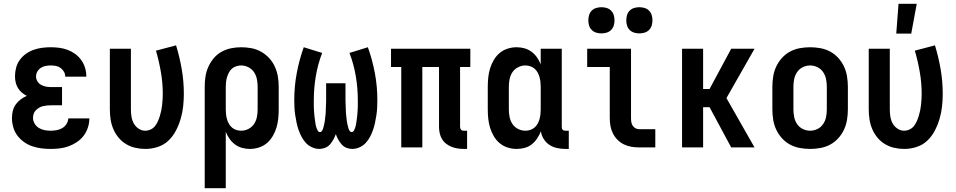

<svg xmlns="http://www.w3.org/2000/svg" viewBox="-20 -777 5040 1012"><path d="M248 8Q223 8 198.5 5Q174 2 150.5 -6Q127 -14 106.5 -28.5Q86 -43 71.5 -62.5Q57 -82 50 -106Q43 -130 43 -155Q43 -174 47.5 -192.5Q52 -211 63 -226.5Q74 -242 89 -253Q104 -264 121 -272Q107 -279 94.5 -289.5Q82 -300 74 -314Q66 -328 62.5 -343.5Q59 -359 59 -375Q59 -398 65 -420.5Q71 -443 84.5 -461.5Q98 -480 117 -493.5Q136 -507 157.5 -514.5Q179 -522 201.5 -525Q224 -528 247 -528Q270 -528 293 -525Q316 -522 337 -514Q358 -506 376.5 -492.5Q395 -479 408.5 -460Q422 -441 428.5 -419Q435 -397 435 -374V-373H324Q324 -387 317 -399Q310 -411 299 -419Q288 -427 274.5 -429.5Q261 -432 247 -432Q234 -432 220.5 -429.5Q207 -427 195.5 -419.5Q184 -412 177 -400Q170 -388 170 -374Q170 -360 177.5 -348Q185 -336 197 -329.5Q209 -323 222.5 -320.5Q236 -318 250 -318H307V-222H250Q239 -222 228 -221Q217 -220 206.5 -217.5Q196 -215 186.5 -209.5Q177 -204 169 -196Q161 -188 157.5 -177.5Q154 -167 154 -156Q154 -140 162.5 -125.5Q171 -111 185 -102.5Q199 -94 215 -91Q231 -88 248 -88Q263 -88 279 -91Q295 -94 308.5 -102Q322 -110 330.5 -123.5Q339 -137 340 -153H451Q451 -129 443.5 -105.5Q436 -82 421.5 -62.5Q407 -43 386.5 -29Q366 -15 343 -6.5Q320 2 296 5Q272 8 248 8Z M746 8Q719 8 693 2Q667 -4 644.5 -17.5Q622 -31 605 -51.5Q588 -72 577.5 -96.5Q567 -121 563 -147.5Q559 -174 559 -200V-520H670V-200Q670 -181 673 -162Q676 -143 685 -126.5Q694 -110 710.5 -99Q727 -88 745 -88Q760 -88 774 -94.5Q788 -101 797 -112.5Q806 -124 812 -137.5Q818 -151 822.5 -165.5Q827 -180 830 -194.5Q833 -209 834.5 -223.5Q836 -238 837 -253Q838 -268 838 -283Q838 -340 828 -397.5Q818 -455 802 -510L908 -538Q927 -476 938 -412Q949 -348 949 -283Q949 -250 945.5 -217Q942 -184 932.5 -151.5Q923 -119 907.5 -89Q892 -59 868 -36Q844 -13 811.5 -2.5Q779 8 746 8Z M1059 215V-320Q1059 -347 1063 -373.5Q1067 -400 1078 -424.5Q1089 -449 1106.5 -470Q1124 -491 1147.5 -504Q1171 -517 1197.5 -522.5Q1224 -528 1251 -528Q1278 -528 1305 -523Q1332 -518 1356 -504.5Q1380 -491 1398.5 -471Q1417 -451 1428.5 -426Q1440 -401 1444.5 -374Q1449 -347 1449 -320V-200Q1449 -176 1446.5 -151.5Q1444 -127 1437 -104Q1430 -81 1417.5 -59.5Q1405 -38 1386.5 -22.5Q1368 -7 1344.5 0.5Q1321 8 1297 8Q1276 8 1256 2.5Q1236 -3 1219 -15.5Q1202 -28 1190 -45Q1178 -62 1170 -82V215ZM1251 -88Q1271 -88 1289.5 -97.5Q1308 -107 1319 -123.5Q1330 -140 1334 -160Q1338 -180 1338 -200V-320Q1338 -340 1334 -360Q1330 -380 1319 -396.5Q1308 -413 1289.5 -422.5Q1271 -432 1251 -432Q1238 -432 1225.5 -428Q1213 -424 1203 -415.5Q1193 -407 1187 -395.5Q1181 -384 1177 -371.5Q1173 -359 1171.5 -346Q1170 -333 1170 -320V-200Q1170 -187 1171.5 -174Q1173 -161 1176.5 -148.5Q1180 -136 1186.5 -124.5Q1193 -113 1203 -104.5Q1213 -96 1225.5 -92Q1238 -88 1251 -88Z M1837 8Q1821 8 1806 2Q1791 -4 1780.5 -16Q1770 -28 1762.5 -42Q1755 -56 1750 -70Q1745 -56 1737.5 -42Q1730 -28 1719.5 -16Q1709 -4 1694 2Q1679 8 1663 8Q1644 8 1625 -0.5Q1606 -9 1592.5 -23.5Q1579 -38 1569.5 -56Q1560 -74 1553.5 -93Q1547 -112 1543 -131.5Q1539 -151 1536 -170.5Q1533 -190 1532 -210Q1531 -230 1531 -250Q1531 -321 1544 -391Q1557 -461 1581 -528L1678 -498Q1655 -438 1644.5 -375Q1634 -312 1634 -248Q1634 -241 1634 -233.5Q1634 -226 1634 -218.5Q1634 -211 1634.5 -203.5Q1635 -196 1635.5 -189Q1636 -182 1636.5 -174.5Q1637 -167 1638 -159.5Q1639 -152 1640 -145Q1641 -138 1642 -130.5Q1643 -123 1644.5 -116Q1646 -109 1648.5 -102Q1651 -95 1655 -88Q1659 -81 1666 -81Q1673 -81 1677 -87Q1681 -93 1683 -99.5Q1685 -106 1686.5 -112.5Q1688 -119 1689.5 -125.5Q1691 -132 1692 -139Q1693 -146 1693.5 -152.5Q1694 -159 1695 -165.5Q1696 -172 1696.5 -179Q1697 -186 1697 -192.5Q1697 -199 1697.5 -206Q1698 -213 1698 -219.5Q1698 -226 1698.5 -233Q1699 -240 1699 -246.5Q1699 -253 1699 -260V-338H1801V-260Q1801 -253 1801 -246.5Q1801 -240 1801.5 -233Q1802 -226 1802 -219.5Q1802 -213 1802.5 -206Q1803 -199 1803 -192.5Q1803 -186 1803.5 -179Q1804 -172 1805 -165.5Q1806 -159 1806.5 -152.5Q1807 -146 1808 -139Q1809 -132 1810.5 -125.5Q1812 -119 1813.5 -112.5Q1815 -106 1817 -99.5Q1819 -93 1823 -87Q1827 -81 1834 -81Q1841 -81 1845 -88Q1849 -95 1851.5 -102Q1854 -109 1855.5 -116Q1857 -123 1858 -130.5Q1859 -138 1860 -145Q1861 -152 1862 -159.5Q1863 -167 1863.5 -174.5Q1864 -182 1864.5 -189Q1865 -196 1865.5 -203.5Q1866 -211 1866 -218.5Q1866 -226 1866 -233.5Q1866 -241 1866 -248Q1866 -312 1855.5 -375Q1845 -438 1822 -498L1919 -528Q1943 -461 1956 -391Q1969 -321 1969 -250Q1969 -230 1968 -210Q1967 -190 1964 -170.5Q1961 -151 1957 -131.5Q1953 -112 1946.5 -93Q1940 -74 1930.5 -56Q1921 -38 1907.5 -23.5Q1894 -9 1875 -0.5Q1856 8 1837 8Z M2425 8Q2409 8 2392.5 5.5Q2376 3 2360.5 -3Q2345 -9 2331.5 -19.5Q2318 -30 2309.5 -44.5Q2301 -59 2297.5 -75.5Q2294 -92 2294 -108V-424H2206V0H2095V-424H2041V-520H2459V-424H2405V-108Q2405 -104 2406.5 -100Q2408 -96 2410.5 -93Q2413 -90 2417 -89Q2421 -88 2425 -88H2442V8Z M2703 8Q2679 8 2655.5 0.5Q2632 -7 2613.5 -22.5Q2595 -38 2582.5 -59.5Q2570 -81 2563 -104Q2556 -127 2553.5 -151.5Q2551 -176 2551 -200V-320Q2551 -344 2553.5 -368.5Q2556 -393 2563 -416Q2570 -439 2582.5 -460.5Q2595 -482 2613.5 -497.5Q2632 -513 2655.5 -520.5Q2679 -528 2703 -528Q2724 -528 2744 -522.5Q2764 -517 2781 -504.5Q2798 -492 2810 -475Q2822 -458 2830 -438V-520H2941V-108Q2941 -104 2942 -100Q2943 -96 2946 -93Q2949 -90 2953 -89Q2957 -88 2961 -88H2978V8H2961Q2939 8 2917 3.5Q2895 -1 2876.5 -13Q2858 -25 2846 -44Q2834 -63 2831 -85Q2823 -65 2811 -47Q2799 -29 2782.5 -16Q2766 -3 2745 2.5Q2724 8 2703 8ZM2749 -88Q2762 -88 2774.5 -92Q2787 -96 2797 -104.5Q2807 -113 2813.5 -124.5Q2820 -136 2823.5 -148.5Q2827 -161 2828.5 -174Q2830 -187 2830 -200V-320Q2830 -333 2828.5 -346Q2827 -359 2823.5 -371.5Q2820 -384 2813.5 -395.5Q2807 -407 2797 -415.5Q2787 -424 2774.5 -428Q2762 -432 2749 -432Q2729 -432 2710.5 -422.5Q2692 -413 2681 -396.5Q2670 -380 2666 -360Q2662 -340 2662 -320V-200Q2662 -180 2666 -160Q2670 -140 2681 -123.5Q2692 -107 2710.5 -97.5Q2729 -88 2749 -88Z M3349 0Q3328 0 3307.5 -3.5Q3287 -7 3268.5 -16Q3250 -25 3235 -40Q3220 -55 3210.5 -74Q3201 -93 3197.5 -113.5Q3194 -134 3194 -155V-424H3075V-520H3306V-155Q3306 -144 3307.5 -134Q3309 -124 3314.5 -115Q3320 -106 3329.5 -101Q3339 -96 3349 -96H3434V0ZM3350 -601Q3336 -601 3322.5 -605Q3309 -609 3299 -619Q3289 -629 3285 -642.5Q3281 -656 3281 -670Q3281 -684 3285 -697.5Q3289 -711 3299 -721Q3309 -731 3322.5 -735Q3336 -739 3350 -739Q3364 -739 3377.5 -735Q3391 -731 3401 -721Q3411 -711 3415 -697.5Q3419 -684 3419 -670Q3419 -656 3415 -642.5Q3411 -629 3401 -619Q3391 -609 3377.5 -605Q3364 -601 3350 -601ZM3150 -601Q3136 -601 3122.5 -605Q3109 -609 3099 -619Q3089 -629 3085 -642.5Q3081 -656 3081 -670Q3081 -684 3085 -697.5Q3089 -711 3099 -721Q3109 -731 3122.5 -735Q3136 -739 3150 -739Q3164 -739 3177.5 -735Q3191 -731 3201 -721Q3211 -711 3215 -697.5Q3219 -684 3219 -670Q3219 -656 3215 -642.5Q3211 -629 3201 -619Q3191 -609 3177.5 -605Q3164 -601 3150 -601Z M3575 0V-520H3686V-308H3720L3834 -520H3957L3809 -260L3957 0H3834L3720 -212H3686V0Z M4250 8Q4223 8 4195.5 3Q4168 -2 4144 -15Q4120 -28 4101.5 -48.5Q4083 -69 4071.5 -93.5Q4060 -118 4055.5 -145.5Q4051 -173 4051 -200V-320Q4051 -347 4055.5 -374.5Q4060 -402 4071.5 -426.5Q4083 -451 4101.5 -471.5Q4120 -492 4144 -505Q4168 -518 4195.5 -523Q4223 -528 4250 -528Q4277 -528 4304.5 -523Q4332 -518 4356 -505Q4380 -492 4398.5 -471.5Q4417 -451 4428.5 -426.5Q4440 -402 4444.5 -374.5Q4449 -347 4449 -320V-200Q4449 -173 4444.5 -145.5Q4440 -118 4428.5 -93.5Q4417 -69 4398.5 -48.5Q4380 -28 4356 -15Q4332 -2 4304.5 3Q4277 8 4250 8ZM4250 -88Q4270 -88 4288.5 -97Q4307 -106 4318.5 -123Q4330 -140 4334 -160Q4338 -180 4338 -200V-320Q4338 -340 4334 -360Q4330 -380 4318.5 -397Q4307 -414 4288.5 -423Q4270 -432 4250 -432Q4230 -432 4211.5 -423Q4193 -414 4181.5 -397Q4170 -380 4166 -360Q4162 -340 4162 -320V-200Q4162 -180 4166 -160Q4170 -140 4181.5 -123Q4193 -106 4211.5 -97Q4230 -88 4250 -88Z M4704 -600 4716 -757H4812L4783 -600ZM4746 8Q4719 8 4693 2Q4667 -4 4644.5 -17.5Q4622 -31 4605 -51.5Q4588 -72 4577.5 -96.5Q4567 -121 4563 -147.5Q4559 -174 4559 -200V-520H4670V-200Q4670 -181 4673 -162Q4676 -143 4685 -126.5Q4694 -110 4710.5 -99Q4727 -88 4745 -88Q4760 -88 4774 -94.5Q4788 -101 4797 -112.5Q4806 -124 4812 -137.5Q4818 -151 4822.5 -165.5Q4827 -180 4830 -194.5Q4833 -209 4834.5 -223.5Q4836 -238 4837 -253Q4838 -268 4838 -283Q4838 -340 4828 -397.5Q4818 -455 4802 -510L4908 -538Q4927 -476 4938 -412Q4949 -348 4949 -283Q4949 -250 4945.5 -217Q4942 -184 4932.5 -151.5Q4923 -119 4907.5 -89Q4892 -59 4868 -36Q4844 -13 4811.5 -2.5Q4779 8 4746 8Z"/></svg>

Font: Iosevka SS18
Style: Bold
Weight: 700
Monospace: yes
Designer: Belleve Invis
Foundry: Belleve Invis
Version: Version 25.1.1; ttfautohint (v1.8.4)